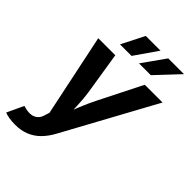

<svg xmlns="http://www.w3.org/2000/svg" viewBox="-296 -882 1206 1206"><g transform="rotate(45 307.0 -279.5)"><path d="M-18.2 193.3 33.5 82.8 50.5 87.4Q79.5 94.8 103 91.4Q126.5 87.9 142.8 72.9Q159.1 57.9 166.2 30.9L175.2 1.6L60.7 -545.9H212.1L257.1 -262.5Q265.1 -209.1 266.7 -155.3Q268.3 -101.6 272 -43.1H237.9Q260.9 -101.6 282.9 -155.6Q304.8 -209.6 331.4 -262.5L474.1 -545.9H631.9L299 64.4Q275.3 108.2 243.9 140.5Q212.6 172.8 171 190.4Q129.5 208 74.4 208Q46.3 208 21.4 203.8Q-3.5 199.6 -18.2 193.3ZM287.1 -615.1H184.5L261.8 -767.1H392.7ZM458.3 -615.1H353.4L461.2 -767.1H601.2Z"/></g></svg>

Font: Inter Variable
Style: Italic
Weight: 400
Italic angle: -9.39999°
Designer: Rasmus Andersson
Foundry: rsms
Version: Version 4.001;git-9221beed3